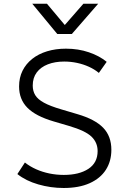

<svg xmlns="http://www.w3.org/2000/svg" viewBox="-20 -970 660 1006"><path d="M313.5 15Q245.5 15 180.5 -3.8Q115.5 -22.5 71 -58L110.5 -118.5Q137 -97.5 169.8 -83Q202.5 -68.5 239.2 -61Q276 -53.5 314.5 -53.5Q394.5 -53.5 443 -85.2Q491.5 -117 491.5 -178.5Q491.5 -223 459.5 -254Q427.5 -285 340.5 -310.5L260.5 -334Q167 -361.5 123.5 -405.5Q80 -449.5 80 -517Q80 -563 98 -599.2Q116 -635.5 148.8 -661.5Q181.5 -687.5 226.5 -701.2Q271.5 -715 325.5 -715Q390.5 -715 446 -696Q501.5 -677 539 -646L498 -588Q475 -607 445.8 -620.2Q416.5 -633.5 383.5 -640.5Q350.5 -647.5 316.5 -647.5Q268 -647.5 230.8 -633Q193.5 -618.5 172.5 -590.5Q151.5 -562.5 151.5 -521.5Q151.5 -493 164.8 -471.2Q178 -449.5 210.5 -431.8Q243 -414 301 -397L387 -371.5Q477.5 -345 520.5 -300.8Q563.5 -256.5 563.5 -185Q563.5 -125.5 534.8 -80.5Q506 -35.5 450 -10.2Q394 15 313.5 15ZM280 -792 149 -950.5H226L319.5 -839L417 -950.5H494.5L356.5 -792Z"/></svg>

Font: Geologica Roman ExtraLight
Style: Regular
Weight: 250
Designer: Sindre Bremnes, Frode Helland
Foundry: Monokrom Skriftforlag AS
Version: Version 1.010;gftools[0.9.28]